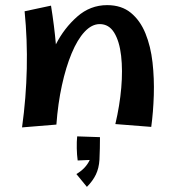

<svg xmlns="http://www.w3.org/2000/svg" viewBox="-20 -486 678 749"><path d="M200 0 66 11Q98 -221 76 -442L179 -464Q192 -383 198 -313Q230 -376 281 -421Q332 -466 398 -466Q454 -466 490.5 -436Q527 -406 547.5 -355.5Q568 -305 575 -242.5Q582 -180 580 -115Q578 -50 570 9L430 -2Q447 -74 453 -143Q459 -212 452.5 -268.5Q446 -325 425.5 -358.5Q405 -392 369 -392Q338 -392 310 -362Q282 -332 259.5 -278Q237 -224 221.5 -153Q206 -82 200 0ZM319 243 278 193Q315 171 330 138L283 140Q280 118 279.5 92.5Q279 67 281 46L370 49Q370 72 369.5 93Q369 114 368 137Q366 170 354 195Q342 220 319 243Z"/></svg>

Font: Marhey
Style: Regular
Weight: 400
Designer: Nur Syamsi & Bustanul Arifin
Foundry: Namelatype
Version: Version 1.000; ttfautohint (v1.8.4.7-5d5b)